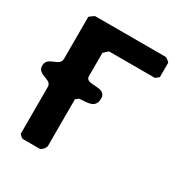

<svg xmlns="http://www.w3.org/2000/svg" viewBox="-180 -830 903 952"><g transform="rotate(30 271.5 -353.5)"><path d="M240 -590H500C501 -591 520 -603 520 -607V-687C520 -692 499 -707 493 -707H93C86 -707 66 -689 63 -687V-447C63 -399 -14 -419 -14 -363C-14 -312 63 -328 63 -287V-20C63 -13 80 0 87 0H180C193 0 210 -23 210 -33V-300L227 -313C276 -316 321 -313 321 -368C321 -435 213 -384 213 -433V-567C216 -569 235 -590 240 -590Z"/></g></svg>

Font: Asimov Print
Style: C
Weight: 500
Designer: Google
Version: Version 2.000980: 2014